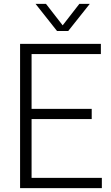

<svg xmlns="http://www.w3.org/2000/svg" viewBox="-20 -965 569 985"><path d="M142 -52.5H502.5V0H83V-740H497.5V-687.5H142V-406.5H450.5V-354H142ZM387 -945H440.5L330 -806H272.5L162.5 -945H216L301.5 -835Z"/></svg>

Font: Encode Sans Semi Condensed Light
Style: Regular
Weight: 300
Width: 4
Designer: Multiple Designers
Foundry: Impallari Type
Version: Version 2.000